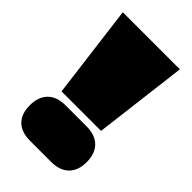

<svg xmlns="http://www.w3.org/2000/svg" viewBox="-210 -761 849 849"><g transform="rotate(45 214.5 -336.0)"><path d="M339 -243H92L36 -682H393ZM149 -212H279Q334 -212 363 -182.5Q392 -153 392 -100.5Q392 -48 363 -19Q334 10 279 10H149Q93 10 64.5 -19Q36 -48 36 -100.5Q36 -153 65 -182.5Q94 -212 149 -212Z"/></g></svg>

Font: Erica One
Style: Regular
Weight: 400
Designer: Miguel Hernandez
Foundry: Miguel Hernandez
Version: Version 1.003